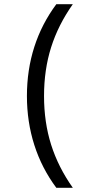

<svg xmlns="http://www.w3.org/2000/svg" viewBox="-20 -790 439 920"><path d="M250 110Q180 16 144.5 -95Q109 -206 109 -330Q109 -455 144.5 -565.5Q180 -676 250 -770H329Q259 -671 225 -563.5Q191 -456 191 -330Q191 -204 225 -96.5Q259 11 329 110Z"/></svg>

Font: M PLUS 2
Style: Regular
Weight: 400
Designer: Coji Morishita
Foundry: UNDERFOREST DESIGN
Version: Version 1.001